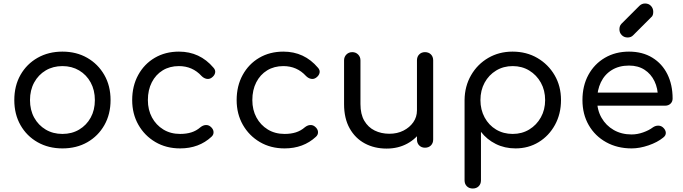

<svg xmlns="http://www.w3.org/2000/svg" viewBox="-20 -847 3917 1101"><path d="M338 4Q258 4 195.5 -31.5Q133 -67 97.5 -129.5Q62 -192 62 -273Q62 -355 97.5 -417.5Q133 -480 195.5 -515.5Q258 -551 338 -551Q418 -551 480 -515.5Q542 -480 578 -417.5Q614 -355 614 -273Q614 -192 578.5 -129.5Q543 -67 481 -31.5Q419 4 338 4ZM338 -79Q392 -79 434 -104Q476 -129 500 -172.5Q524 -216 524 -273Q524 -330 500 -374Q476 -418 434 -443Q392 -468 338 -468Q284 -468 242 -443Q200 -418 176 -374Q152 -330 152 -273Q152 -216 176 -172.5Q200 -129 242 -104Q284 -79 338 -79Z M1013 4Q933 4 871 -32.5Q809 -69 773.5 -131.5Q738 -194 738 -273Q738 -354 772.5 -417Q807 -480 867.5 -515.5Q928 -551 1006 -551Q1066 -551 1115.5 -528Q1165 -505 1204 -459Q1217 -445 1213.5 -429Q1210 -413 1193 -401Q1180 -392 1164.5 -395Q1149 -398 1136 -411Q1084 -468 1006 -468Q953 -468 913 -443.5Q873 -419 850.5 -375Q828 -331 828 -273Q828 -217 851.5 -173.5Q875 -130 916.5 -104.5Q958 -79 1013 -79Q1049 -79 1077.5 -88Q1106 -97 1129 -117Q1144 -129 1159.5 -130Q1175 -131 1187 -121Q1203 -108 1204.5 -91.5Q1206 -75 1193 -63Q1121 4 1013 4Z M1612 4Q1532 4 1470 -32.5Q1408 -69 1372.5 -131.5Q1337 -194 1337 -273Q1337 -354 1371.5 -417Q1406 -480 1466.5 -515.5Q1527 -551 1605 -551Q1665 -551 1714.5 -528Q1764 -505 1803 -459Q1816 -445 1812.5 -429Q1809 -413 1792 -401Q1779 -392 1763.5 -395Q1748 -398 1735 -411Q1683 -468 1605 -468Q1552 -468 1512 -443.5Q1472 -419 1449.5 -375Q1427 -331 1427 -273Q1427 -217 1450.5 -173.5Q1474 -130 1515.5 -104.5Q1557 -79 1612 -79Q1648 -79 1676.5 -88Q1705 -97 1728 -117Q1743 -129 1758.5 -130Q1774 -131 1786 -121Q1802 -108 1803.5 -91.5Q1805 -75 1792 -63Q1720 4 1612 4Z M2197 5Q2127 5 2072 -24.5Q2017 -54 1985 -111Q1953 -168 1953 -250V-501Q1953 -521 1966.5 -534.5Q1980 -548 2000 -548Q2020 -548 2033.5 -534.5Q2047 -521 2047 -501V-250Q2047 -192 2069 -154.5Q2091 -117 2128.5 -98.5Q2166 -80 2213 -80Q2258 -80 2293.5 -98Q2329 -116 2350 -146Q2371 -176 2371 -214H2431Q2430 -152 2399 -102Q2368 -52 2315.5 -23.5Q2263 5 2197 5ZM2417 0Q2397 0 2384 -13Q2371 -26 2371 -47V-501Q2371 -522 2384 -535Q2397 -548 2417 -548Q2438 -548 2451 -535Q2464 -522 2464 -501V-47Q2464 -26 2451 -13Q2438 0 2417 0Z M2691 234Q2670 234 2657 221Q2644 208 2644 187V-274Q2645 -353 2681.5 -416Q2718 -479 2780 -515Q2842 -551 2919 -551Q2999 -551 3061.5 -514.5Q3124 -478 3160.5 -415.5Q3197 -353 3197 -273Q3197 -194 3162.5 -131Q3128 -68 3069 -32Q3010 4 2936 4Q2874 4 2823 -21.5Q2772 -47 2738 -91V187Q2738 208 2725 221Q2712 234 2691 234ZM2920 -79Q2973 -79 3015 -104.5Q3057 -130 3081.5 -174Q3106 -218 3106 -273Q3106 -329 3081.5 -373Q3057 -417 3015 -442.5Q2973 -468 2920 -468Q2867 -468 2825 -442.5Q2783 -417 2759 -373Q2735 -329 2735 -273Q2735 -218 2759 -173.5Q2783 -129 2825 -104Q2867 -79 2920 -79Z M3602 4Q3520 4 3456 -31.5Q3392 -67 3356 -129.5Q3320 -192 3320 -273Q3320 -355 3354 -417.5Q3388 -480 3448.5 -515.5Q3509 -551 3587 -551Q3664 -551 3720.5 -516.5Q3777 -482 3807 -421.5Q3837 -361 3837 -282Q3837 -264 3825 -252.5Q3813 -241 3794 -241H3384V-316H3795L3753 -287Q3753 -340 3733 -381.5Q3713 -423 3676 -447Q3639 -471 3587 -471Q3530 -471 3488.5 -445.5Q3447 -420 3425.5 -375Q3404 -330 3404 -273Q3404 -216 3429.5 -171.5Q3455 -127 3499.5 -101.5Q3544 -76 3602 -76Q3635 -76 3668.5 -88Q3702 -100 3723 -116Q3737 -126 3753 -126.5Q3769 -127 3781 -117Q3797 -103 3798 -86.5Q3799 -70 3783 -58Q3750 -31 3699 -13.5Q3648 4 3602 4ZM3579 -632Q3559 -632 3545.5 -645.5Q3532 -659 3532 -679Q3532 -698 3543 -710L3646 -813Q3660 -827 3679 -827Q3700 -827 3713 -813Q3726 -799 3726 -779Q3726 -770 3723.5 -761.5Q3721 -753 3713 -747L3611 -645Q3599 -632 3579 -632Z"/></svg>

Font: Comfortaa SemiBold
Style: Regular
Weight: 600
Designer: Johan Aakerlund
Foundry: Johan Aakerlund
Version: Version 3.104; ttfautohint (v1.8.1.43-b0c9)